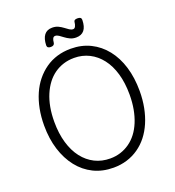

<svg xmlns="http://www.w3.org/2000/svg" viewBox="-220 -1478 1520 1668"><g transform="rotate(-20 540.0 -644.5)"><path d="M542 19Q440 19 358.5 -21Q277 -61 219 -134.5Q161 -208 129.5 -308.5Q98 -409 98 -531Q98 -612 112 -684Q126 -756 153 -817.5Q180 -879 219 -927Q258 -975 307 -1009.5Q356 -1044 415 -1062Q474 -1080 542 -1080Q642 -1080 723 -1040Q804 -1000 862 -927Q920 -854 950.5 -753.5Q981 -653 981 -531Q981 -450 967 -378Q953 -306 926.5 -244.5Q900 -183 862 -134.5Q824 -86 774.5 -51.5Q725 -17 666.5 1Q608 19 542 19ZM542 -66Q593 -66 638 -80.5Q683 -95 722 -122.5Q761 -150 791.5 -190Q822 -230 843.5 -282Q865 -334 876.5 -396.5Q888 -459 888 -531Q888 -639 863 -725Q838 -811 791.5 -871Q745 -931 681.5 -963Q618 -995 542 -995Q490 -995 444 -980.5Q398 -966 359 -938.5Q320 -911 289.5 -871Q259 -831 237 -779.5Q215 -728 203.5 -666Q192 -604 192 -531Q192 -423 217.5 -336.5Q243 -250 289.5 -190Q336 -130 400 -98Q464 -66 542 -66ZM387 -1153Q353 -1153 353 -1180Q355 -1242 380 -1274.5Q405 -1307 454 -1307Q485 -1307 509 -1295.5Q533 -1284 552 -1269.5Q571 -1255 588 -1243.5Q605 -1232 622 -1232Q636 -1232 644 -1248Q652 -1264 654 -1287Q655 -1308 688 -1308Q707 -1308 715.5 -1301.5Q724 -1295 724 -1281Q723 -1218 697.5 -1186.5Q672 -1155 622 -1155Q592 -1155 567.5 -1166.5Q543 -1178 523.5 -1193Q504 -1208 487 -1219.5Q470 -1231 454 -1231Q440 -1231 432.5 -1218Q425 -1205 423 -1180Q422 -1167 413 -1160Q404 -1153 387 -1153Z"/></g></svg>

Font: Playwrite AR
Style: Regular
Weight: 400
Designer: Veronika Burian, José Scaglione
Foundry: TypeTogether
Version: Version 1.002